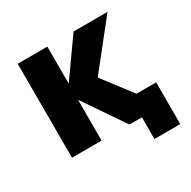

<svg xmlns="http://www.w3.org/2000/svg" viewBox="-146 -660 913 920"><g transform="rotate(-30 311.0 -200.0)"><path d="M232 -318 375 -520H563L365 -271L487 -111H596V120H453V0H450H384L232 -223H230V0H66V-520H230V-318Z"/></g></svg>

Font: Mplus 1p ExtraBold
Style: Regular
Weight: 800
Version: Version 1.061